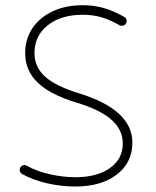

<svg xmlns="http://www.w3.org/2000/svg" viewBox="-20 -695 588 726"><path d="M456.5 -606.4Q453.1 -600.1 445.8 -598.1Q438.5 -596.2 432.1 -599.6Q394 -621.1 362.1 -630.1Q330.1 -639.2 293.5 -639.2Q210.9 -639.2 160.6 -599.4Q110.4 -559.6 110.4 -494.6Q110.4 -441.4 150.4 -405.3Q190.4 -369.1 279.8 -341.8Q480.5 -279.8 480.5 -155.8Q480.5 -80.1 421.6 -34.9Q362.8 10.3 263.7 10.3Q212.4 10.3 158.9 -1.7Q105.5 -13.7 63.5 -37.1Q57.1 -41 55.2 -48.1Q53.2 -55.2 56.6 -61Q60.5 -67.9 67.6 -70.1Q74.7 -72.3 81.1 -68.4Q118.7 -47.4 168.7 -36.1Q218.8 -24.9 265.1 -24.9Q347.2 -24.9 395.8 -59.6Q444.3 -94.2 444.3 -152.3Q444.3 -204.6 401.4 -242.4Q358.4 -280.3 269 -307.1Q169.4 -337.4 122.3 -382.8Q75.2 -428.2 75.2 -494.1Q75.2 -547.9 102.8 -588.6Q130.4 -629.4 179.4 -652.3Q228.5 -675.3 293 -675.3Q334.5 -675.3 371.1 -665Q407.7 -654.8 450.2 -630.9Q456.5 -627.4 458.5 -620.1Q460.4 -612.8 456.5 -606.4Z"/></svg>

Font: Mikhak ExtraLight
Style: Regular
Weight: 200
Designer: Amin Abedi
Version: Version 3.3